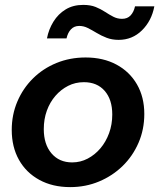

<svg xmlns="http://www.w3.org/2000/svg" viewBox="-20 -755 651 785"><path d="M267 10Q195 10 141 -19.5Q87 -49 57.5 -101.5Q28 -154 28 -224Q28 -286 51 -340Q74 -394 115 -434.5Q156 -475 211 -497.5Q266 -520 330 -520Q402 -520 456 -491Q510 -462 540 -410Q570 -358 570 -289Q570 -226 546.5 -171.5Q523 -117 481.5 -76.5Q440 -36 385 -13Q330 10 267 10ZM275 -91Q309 -91 338.5 -106.5Q368 -122 390.5 -148.5Q413 -175 426 -210.5Q439 -246 439 -287Q439 -348 408 -383.5Q377 -419 323 -419Q288 -419 258.5 -404Q229 -389 206.5 -363Q184 -337 171.5 -302.5Q159 -268 159 -227Q159 -165 190.5 -128Q222 -91 275 -91ZM465 -592Q438 -592 416 -600.5Q394 -609 375 -620.5Q356 -632 339 -640.5Q322 -649 304 -649Q283 -649 270 -635Q257 -621 252 -598H172Q179 -635 198.5 -666.5Q218 -698 248.5 -716.5Q279 -735 320 -735Q350 -735 371 -726.5Q392 -718 409.5 -706.5Q427 -695 443.5 -686.5Q460 -678 479 -678Q501 -678 514 -692Q527 -706 532 -729H611Q600 -670 560.5 -631Q521 -592 465 -592Z"/></svg>

Font: Instrument Sans SemiBold
Style: Italic
Weight: 600
Italic angle: -13°
Designer: Rodrigo Fuenzalida
Foundry: fragTYPE
Version: Version 1.000;gftools[0.9.28]